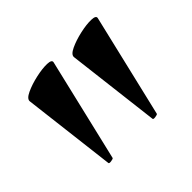

<svg xmlns="http://www.w3.org/2000/svg" viewBox="-82 -735 467 467"><g transform="rotate(-45 151.0 -502.0)"><path d="M57 -365 28 -606Q27 -615 44 -623Q61 -631 83.5 -636Q106 -641 122 -640.5Q138 -640 136 -632L73 -366Q72 -364 64.5 -363Q57 -362 57 -365ZM209 -365 180 -606Q179 -615 196 -623Q213 -631 235.5 -636Q258 -641 274 -640.5Q290 -640 288 -632L225 -366Q224 -364 216.5 -363Q209 -362 209 -365Z"/></g></svg>

Font: Cormorant Infant Light
Style: Regular
Weight: 300
Designer: Christian Thalmann (Catharsis Fonts)
Foundry: Catharsis Fonts
Version: Version 4.001